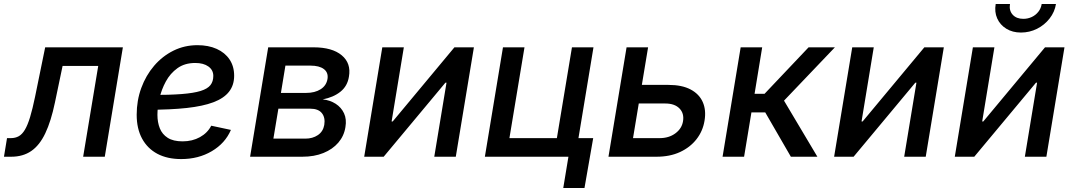

<svg xmlns="http://www.w3.org/2000/svg" viewBox="-55 -782 5359 958"><path d="M-35.2 0 -20 -92.8H-1Q21.5 -92.8 38.6 -102.3Q55.7 -111.8 69.3 -134.8Q83 -157.7 95.2 -198Q107.4 -238.3 120.1 -299.8L170.4 -545.9H558.1L467.8 0H359.9L435.1 -453.1H257.3L219.2 -271Q199.7 -177.2 171.1 -117.2Q142.6 -57.1 101.1 -28.6Q59.6 0 1 0Z M849.1 11.7Q779.8 11.7 730.2 -14.6Q680.7 -41 653.8 -90.6Q627 -140.1 627 -209.5Q627 -280.3 649.9 -343Q672.9 -405.8 714.1 -453.9Q755.4 -502 810.5 -529.3Q865.7 -556.6 930.2 -556.6Q984.9 -556.6 1026.1 -538.1Q1067.4 -519.5 1090.3 -485.4Q1113.3 -451.2 1113.3 -404.3Q1113.3 -356.9 1087.6 -324.2Q1062 -291.5 1009.5 -271.7Q957 -252 876.7 -243.2Q796.4 -234.4 687.5 -234.4L700.7 -308.1Q791 -308.1 851.1 -312.7Q911.1 -317.4 945.8 -328.1Q980.5 -338.9 994.9 -357.2Q1009.3 -375.5 1009.3 -403.3Q1009.3 -432.6 984.9 -450.2Q960.4 -467.8 919.4 -467.8Q866.7 -467.8 830.6 -441.9Q794.4 -416 772.5 -375.5Q750.5 -335 740.5 -290.5Q730.5 -246.1 730.5 -209Q730.5 -171.9 742.4 -141.8Q754.4 -111.8 782 -94.2Q809.6 -76.7 856 -76.7Q904.8 -76.7 942.6 -97.7Q980.5 -118.7 999 -154.8L1097.2 -133.8Q1068.4 -66.9 1001.7 -27.6Q935.1 11.7 849.1 11.7Z M1192.9 0 1283.2 -545.9H1509.3Q1602.5 -545.9 1650.1 -506.1Q1697.8 -466.3 1686 -399.4Q1678.7 -352.5 1643.8 -324.5Q1608.9 -296.4 1555.2 -286.1Q1591.8 -282.2 1619.9 -264.2Q1647.9 -246.1 1661.6 -216.6Q1675.3 -187 1668.5 -147.5Q1661.6 -103.5 1633.1 -70.3Q1604.5 -37.1 1558.8 -18.6Q1513.2 0 1453.6 0ZM1309.1 -90.3H1468.8Q1504.9 -90.3 1531 -107.9Q1557.1 -125.5 1563 -158.7Q1568.8 -195.3 1551 -217.5Q1533.2 -239.7 1493.2 -239.7H1334ZM1346.7 -318.4H1472.7Q1516.1 -318.4 1544.9 -336.7Q1573.7 -355 1579.1 -388.2Q1584 -419.9 1561 -437.3Q1538.1 -454.6 1494.1 -454.6H1369.1Z M2219.2 0H2111.8L2172.9 -369.6H2167.5L1859.4 0H1762.2L1852.5 -545.9H1960L1898.9 -175.8H1904.3L2212.4 -545.9H2309.6Z M2364.3 0 2454.6 -545.9H2562L2486.8 -92.8H2723.6L2798.8 -545.9H2906.2L2815.9 0ZM2755.4 156.2 2781.2 0H2742.7L2757.8 -92.8H2904.8L2861.3 156.2Z M3121.6 -358.4H3280.3Q3347.7 -358.4 3390.6 -335.7Q3433.6 -313 3451.4 -272.9Q3469.2 -232.9 3460.4 -180.2Q3452.1 -128.4 3420.4 -87.6Q3388.7 -46.9 3338.1 -23.4Q3287.6 0 3220.7 0H2981L3071.3 -545.9H3178.7L3103.5 -92.8H3236.3Q3282.7 -92.8 3314.9 -116.7Q3347.2 -140.6 3353 -177.2Q3359.4 -216.3 3335.2 -241Q3311 -265.6 3264.6 -265.6H3105.5Z M3550.3 0 3640.6 -545.9H3748L3710 -314H3759.8L3979.5 -545.9H4110.8L3856.9 -279.8L4023.4 0H3891.1L3763.2 -221.2H3694.3L3657.7 0Z M4564 0H4456.5L4517.6 -369.6H4512.2L4204.1 0H4106.9L4197.3 -545.9H4304.7L4243.7 -175.8H4249L4557.1 -545.9H4654.3Z M5166 0H5058.6L5119.6 -369.6H5114.3L4806.2 0H4709L4799.3 -545.9H4906.7L4845.7 -175.8H4851.1L5159.2 -545.9H5256.3ZM5039.1 -619.6Q4997.1 -619.6 4966.1 -638.7Q4935.1 -657.7 4920.7 -689.9Q4906.2 -722.2 4913.1 -762.2H4984.4Q4979 -729.5 4997.8 -708.7Q5016.6 -688 5050.8 -688Q5073.7 -688 5093.3 -697.3Q5112.8 -706.5 5126 -723.4Q5139.2 -740.2 5142.6 -762.2H5213.9Q5207.5 -722.2 5182.1 -689.7Q5156.7 -657.2 5119.4 -638.4Q5082 -619.6 5039.1 -619.6Z"/></svg>

Font: Inter Medium
Style: Italic
Weight: 500
Italic angle: -9.3988°
Designer: Rasmus Andersson
Foundry: rsms
Version: Version 4.001;git-66647c0bb